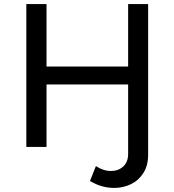

<svg xmlns="http://www.w3.org/2000/svg" viewBox="-20 -720 855 941"><path d="M450 94 421 167C458.3 189.7 498 201 540 201C569.3 201 596.7 194.8 622 182.5C647.3 170.2 667.7 151.8 683 127.5C698.3 103.2 706 73.7 706 39V-700H608V-394H208V-700H109V0H208V-306H608V34C608 60.7 600 81.3 584 96C568 110.7 548 118 524 118C498.7 118 474 110 450 94Z"/></svg>

Font: Rookery
Style: Regular
Weight: 400
Designer: Ryan Kimball / Julieta Ulanovsky
Foundry: Motorola Mobility LLC.
Version: Version 1.0